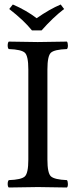

<svg xmlns="http://www.w3.org/2000/svg" viewBox="-20 -832 337 854"><path d="M122.1 -696.8Q85.9 -741.7 21 -792L37.1 -812Q97.2 -786.1 143.1 -751Q200.2 -791 250 -812L265.1 -792Q215.3 -753.9 165 -696.8ZM190.9 -122.1Q190.9 -62 206.5 -47.6Q222.2 -33.2 277.8 -30.8Q281.7 -25.9 282 -13.9Q282.2 -2 277.8 2Q188 0 148.9 0Q108.9 0 19 2Q14.2 -2 14.2 -13.9Q14.2 -25.9 19 -30.8Q75.2 -32.7 90.6 -47.4Q106 -62 106 -122.1V-522.9Q106 -583 90.6 -597.4Q75.2 -611.8 19 -613.8Q14.2 -617.7 14.2 -629.9Q14.2 -642.1 19 -647Q113.3 -645 147.9 -645Q189.9 -645 277.8 -647Q281.7 -642.1 282 -630.1Q282.2 -618.2 277.8 -613.8Q221.7 -611.8 206.3 -597.4Q190.9 -583 190.9 -522.9Z"/></svg>

Font: Linux Libertine O
Style: Regular
Weight: 400
Designer: Philipp H. Poll
Foundry: Philipp H. Poll
Version: Version 5.3.0